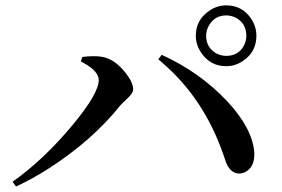

<svg xmlns="http://www.w3.org/2000/svg" viewBox="-20 -761 1040 709"><path d="M815.4 -516.6Q756.8 -516.6 723.6 -565.4Q703.1 -594.7 703.1 -628.9Q703.1 -687.5 752 -720.7Q781.2 -741.2 815.4 -741.2Q874 -741.2 907.2 -692.4Q926.8 -663.1 926.8 -628.9Q926.8 -570.3 878.9 -537.1Q849.6 -516.6 815.4 -516.6ZM815.4 -704.1Q772.5 -704.1 751 -666Q741.2 -648.4 741.2 -628.9Q741.2 -585 779.3 -563.5Q796.9 -554.7 815.4 -554.7Q860.4 -554.7 880.9 -592.8Q889.6 -610.4 889.6 -628.9Q889.6 -673.8 851.6 -695.3Q834 -704.1 815.4 -704.1ZM344.7 -464.8Q344.7 -497.1 291 -527.3Q284.2 -531.2 278.3 -534.2L284.2 -550.8Q328.1 -555.7 352.5 -551.8Q401.4 -545.9 444.3 -491.2Q471.7 -456.1 471.7 -430.7Q471.7 -416 446.3 -393.6Q430.7 -378.9 423.8 -371.1Q320.3 -242.2 161.1 -139.6Q98.6 -99.6 39.1 -72.3L26.4 -89.8Q142.6 -171.9 250 -301.8Q343.8 -415 344.7 -464.8ZM918.9 -199.2Q921.9 -148.4 889.6 -127.9Q877.9 -121.1 865.2 -120.1Q833 -119.1 815.4 -159.2Q810.5 -171.9 803.7 -193.4Q731.4 -399.4 578.1 -530.3Q571.3 -537.1 564.5 -542L577.1 -558.6Q718.8 -494.1 820.3 -385.7Q912.1 -286.1 918.9 -199.2Z"/></svg>

Font: GenYoMin JP SemiBold
Style: Regular
Weight: 600
Version: Version 1.001;PS 1;hotconv 16.6.51;makeotf.lib2.5.65220 DEVE